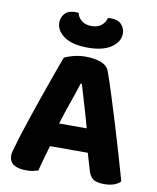

<svg xmlns="http://www.w3.org/2000/svg" viewBox="-91 -901 803 981"><g transform="rotate(10 310.0 -410.0)"><path d="M407 -133H211Q200 -97 190.5 -62Q181 -27 174 0Q161 4 147 7Q133 10 113 10Q69 10 46.5 -5.5Q24 -21 24 -50Q24 -64 28 -77Q32 -90 37 -107Q44 -134 57 -174Q70 -214 85.5 -260.5Q101 -307 118 -356Q135 -405 151 -449.5Q167 -494 180 -531Q193 -568 202 -590Q217 -599 248.5 -607Q280 -615 311 -615Q356 -615 390.5 -602.5Q425 -590 435 -561Q454 -508 476 -438Q498 -368 520.5 -294Q543 -220 564 -148Q585 -76 601 -19Q590 -6 568.5 2Q547 10 517 10Q474 10 456.5 -5Q439 -20 431 -52ZM310 -475Q296 -430 275.5 -372.5Q255 -315 237 -255H380Q363 -318 345.5 -375.5Q328 -433 316 -475ZM313 -774Q344 -774 363.5 -789.5Q383 -805 389 -829Q394 -830 398 -830Q402 -830 407 -830Q442 -830 460 -810Q478 -790 478 -764Q478 -722 435.5 -692Q393 -662 313 -662Q232 -662 190 -692Q148 -722 148 -764Q148 -790 165.5 -810Q183 -830 219 -830Q224 -830 228 -830Q232 -830 237 -829Q242 -805 262 -789.5Q282 -774 313 -774Z"/></g></svg>

Font: Baloo Da 2
Style: Bold
Weight: 700
Designer: Noopur Datye, Sulekha Rajkumar and Ek Type
Foundry: Ek Type
Version: Version 1.640;hotconv 1.0.111;makeotfexe 2.5.65597; ttfautoh